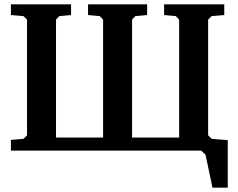

<svg xmlns="http://www.w3.org/2000/svg" viewBox="-20 -691 1091 881"><path d="M30 0V-49L88 -54L104 -70V-601L88 -617L30 -622V-671H306V-622L252 -617L237 -601V-60H453V-601L438 -617L384 -622V-671H655V-622L601 -617L586 -601V-60H802V-601L787 -617L733 -622V-671H1009V-622L951 -617L935 -601V-70L951 -54L1025 -48V170H955L923 19L903 0Z"/></svg>

Font: Khartiya
Style: Bold
Weight: 700
Version: Version 1.0.2